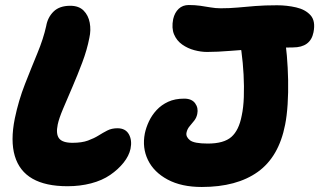

<svg xmlns="http://www.w3.org/2000/svg" viewBox="-20 -733 1272 765"><path d="M249 9Q162 9 109.5 -21Q57 -51 39 -111.5Q21 -172 39 -261Q54 -333 79.5 -398Q105 -463 129 -521Q153 -579 164 -629Q170 -664 193.5 -687Q217 -710 260 -710Q294 -710 313 -691Q332 -672 337.5 -642.5Q343 -613 336 -582Q327 -535 308 -484.5Q289 -434 268.5 -386.5Q248 -339 231.5 -300Q215 -261 210 -237Q202 -199 215.5 -181.5Q229 -164 269 -164Q306 -164 330.5 -173Q355 -182 372.5 -193Q390 -204 407.5 -213Q425 -222 448 -222Q480 -222 493.5 -198Q507 -174 500 -140Q494 -112 472.5 -85Q451 -58 419 -36Q387 -14 343 -2.5Q299 9 249 9ZM784 12Q703 12 648 -17.5Q593 -47 569.5 -95.5Q546 -144 557 -201Q562 -225 573.5 -249.5Q585 -274 604 -294.5Q623 -315 650 -327.5Q677 -340 714 -340Q744 -340 757.5 -321.5Q771 -303 766 -279Q763 -264 754 -252.5Q745 -241 735.5 -230Q726 -219 723 -204Q720 -188 736.5 -174.5Q753 -161 808 -161Q872 -161 902 -187.5Q932 -214 943 -272Q950 -304 951.5 -346.5Q953 -389 950.5 -436Q948 -483 942 -527.5Q936 -572 928 -607Q924 -635 944.5 -655.5Q965 -676 990 -676Q1047 -675 1076 -657.5Q1105 -640 1113 -591Q1119 -557 1123 -510.5Q1127 -464 1128 -414Q1129 -364 1126 -317.5Q1123 -271 1116 -236Q1091 -108 1007 -48Q923 12 784 12ZM805 -526Q781 -526 754.5 -533Q728 -540 706 -555.5Q684 -571 673.5 -596Q663 -621 670 -657Q676 -683 692 -698Q708 -713 732 -713Q757 -713 778 -710Q799 -707 819 -703.5Q839 -700 859 -700Q895 -700 927.5 -703Q960 -706 997 -709Q1034 -712 1084 -712Q1123 -712 1160 -703.5Q1197 -695 1217.5 -672Q1238 -649 1229 -604Q1217 -544 1147 -544Q1082 -544 1018.5 -539.5Q955 -535 900 -530.5Q845 -526 805 -526Z"/></svg>

Font: Shantell Sans ExtraBold
Style: Italic
Weight: 800
Italic angle: -11°
Designer: Stephen Nixon, Anya Danilova, Shantell Martin
Foundry: Arrow Type
Version: Version 1.011;[c5ecc13dd]